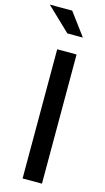

<svg xmlns="http://www.w3.org/2000/svg" viewBox="-164 -960 551 1005"><g transform="rotate(15 111.0 -458.0)"><path d="M71.4 0V-700H176.4V0ZM101.3 -794 -26.4 -915.9H94.9L185.4 -794Z"/></g></svg>

Font: Red Hat Display VF
Style: Regular
Weight: 300
Designer: Pentagram, MCKL
Foundry: Pentagram, MCKL
Version: Version 1.023